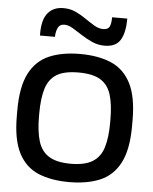

<svg xmlns="http://www.w3.org/2000/svg" viewBox="-59 -921 783 981"><g transform="rotate(5 332.5 -430.5)"><path d="M332 11Q239 11 173 -17Q107 -45 72 -113.5Q37 -182 37 -302V-332Q37 -452 72 -520.5Q107 -589 173 -617.5Q239 -646 332 -646Q425 -646 491 -618Q557 -590 592.5 -521.5Q628 -453 628 -332V-302Q628 -182 592.5 -113.5Q557 -45 491 -17Q425 11 332 11ZM332 -83Q404 -83 444 -107.5Q484 -132 499.5 -182.5Q515 -233 515 -310V-325Q515 -403 499.5 -453Q484 -503 444.5 -527Q405 -551 332 -551Q259 -551 220 -527Q181 -503 165.5 -453Q150 -403 150 -325V-310Q150 -233 165.5 -182.5Q181 -132 221 -107.5Q261 -83 332 -83ZM452 -699Q418 -699 388 -712.5Q358 -726 332 -743Q306 -760 283.5 -773.5Q261 -787 242 -788Q216 -789 206 -769Q196 -749 196 -722H119Q117 -800 145.5 -836Q174 -872 227 -872Q262 -872 290.5 -858.5Q319 -845 344 -827.5Q369 -810 392 -796.5Q415 -783 438 -783Q462 -783 470 -798.5Q478 -814 478 -847H556Q556 -776 533 -737.5Q510 -699 452 -699Z"/></g></svg>

Font: Matangi
Style: Bold
Weight: 700
Designer: Prashant Pant
Foundry: The Graphic Ant
Version: Version 3.002